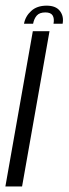

<svg xmlns="http://www.w3.org/2000/svg" viewBox="-26 -676 249 696"><path d="M-6.5 0 93 -563H153.5L54 0ZM143 -655.5Q176.5 -655.5 191.2 -636.2Q206 -617 201 -590H168Q171.5 -609 164.8 -620Q158 -631 138.5 -631Q117.5 -631 107.5 -619.8Q97.5 -608.5 94 -590H61Q66 -617 87 -636.2Q108 -655.5 143 -655.5Z"/></svg>

Font: Anybody Light
Style: Italic
Weight: 300
Italic angle: -10°
Designer: Tyler Finck
Foundry: Etcetera Type Company
Version: Version 1.010; ttfautohint (v1.8.3) -l 8 -r 50 -G 200 -x 14 